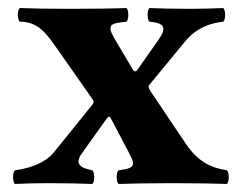

<svg xmlns="http://www.w3.org/2000/svg" viewBox="-20 -456 601 478"><path d="M183 -73 245 -160C249 -165 252 -168 255 -163L303 -72C320 -40 310 -37 275 -32C269 -26 269 -4 275 2C295 1 358 0 411 0C463 0 525 1 545 2C551 -4 551 -26 545 -32C508 -38 474 -51 442 -99L354 -230C349 -238 349 -241 352 -245L441 -353C469 -387 505 -399 536 -402C542 -408 542 -430 536 -436C516 -435 485 -434 452 -434C413 -434 372 -435 352 -436C346 -430 346 -408 352 -402C388 -399 396 -388 376 -359L322 -282C319 -277 314 -277 310 -284L265 -360C244 -396 257 -398 295 -402C301 -408 301 -430 295 -436C275 -435 210 -434 155 -434C106 -434 49 -435 29 -436C23 -430 23 -408 29 -402C74 -402 94 -375 122 -335L211 -208C214 -204 214 -200 208 -193L116 -79C91 -47 47 -36 17 -32C11 -26 11 -4 17 2C37 1 68 0 100 0C143 0 190 1 210 2C216 -4 216 -26 210 -32C192 -36 161 -42 183 -73Z"/></svg>

Font: Libertinus Serif
Style: Bold
Weight: 700
Designer: Philipp H. Poll, Khaled Hosny
Foundry: Caleb Maclennan
Version: Version 7.050;RELEASE